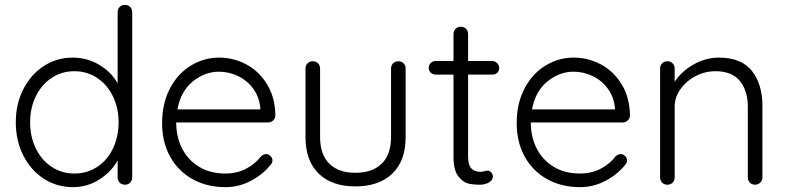

<svg xmlns="http://www.w3.org/2000/svg" viewBox="-20 -760 3235 790"><path d="M524 -710V-30Q524 -17 515.5 -8.5Q507 0 494 0Q481 0 472.5 -8.5Q464 -17 464 -30V-100Q439 -54 389.5 -22Q340 10 280 10Q214 10 160.5 -24.5Q107 -59 76 -120Q45 -181 45 -257Q45 -332 76 -393Q107 -454 160.5 -488.5Q214 -523 279 -523Q338 -523 388 -493.5Q438 -464 464 -417V-710Q464 -723 472.5 -731.5Q481 -740 494 -740Q507 -740 515.5 -731.5Q524 -723 524 -710ZM468 -257Q468 -316 444.5 -364Q421 -412 379.5 -439.5Q338 -467 286 -467Q234 -467 192.5 -439.5Q151 -412 127.5 -364Q104 -316 104 -257Q104 -197 127.5 -149Q151 -101 192.5 -73.5Q234 -46 286 -46Q338 -46 379.5 -73Q421 -100 444.5 -148.5Q468 -197 468 -257Z M1083 -256H705Q705 -196 729.5 -148.5Q754 -101 799.5 -73.5Q845 -46 907 -46Q955 -46 993 -66Q1031 -86 1054 -117Q1065 -126 1075 -126Q1085 -126 1093 -118Q1101 -110 1101 -100Q1101 -89 1091 -79Q1059 -40 1010.5 -15Q962 10 908 10Q831 10 772 -23Q713 -56 680 -115.5Q647 -175 647 -253Q647 -335 679.5 -396.5Q712 -458 766 -490.5Q820 -523 881 -523Q941 -523 993.5 -495Q1046 -467 1079 -413Q1112 -359 1113 -285Q1113 -273 1104 -264.5Q1095 -256 1083 -256ZM710 -310H1051V-318Q1046 -363 1021 -396.5Q996 -430 958.5 -447.5Q921 -465 881 -465Q823 -465 773.5 -425Q724 -385 710 -310Z M1649 -478V-196Q1649 -98 1594 -45.5Q1539 7 1442 7Q1346 7 1291.5 -45.5Q1237 -98 1237 -196V-478Q1237 -491 1245.5 -499.5Q1254 -508 1267 -508Q1280 -508 1288.5 -499.5Q1297 -491 1297 -478V-196Q1297 -124 1335 -86.5Q1373 -49 1442 -49Q1512 -49 1550.5 -86.5Q1589 -124 1589 -196V-478Q1589 -491 1597.5 -499.5Q1606 -508 1619 -508Q1632 -508 1640.5 -499.5Q1649 -491 1649 -478Z M1906 -453V-118Q1906 -80 1920 -66.5Q1934 -53 1957 -53Q1963 -53 1972 -55.5Q1981 -58 1986 -58Q1995 -58 2001.5 -50.5Q2008 -43 2008 -33Q2008 -19 1992 -9.5Q1976 0 1954 0Q1927 0 1906 -5Q1885 -10 1865.5 -35Q1846 -60 1846 -115V-453H1773Q1761 -453 1752.5 -461Q1744 -469 1744 -481Q1744 -493 1752.5 -501Q1761 -509 1773 -509H1846V-620Q1846 -633 1854.5 -641.5Q1863 -650 1876 -650Q1889 -650 1897.5 -641.5Q1906 -633 1906 -620V-509H2006Q2017 -509 2025.5 -500Q2034 -491 2034 -480Q2034 -468 2026 -460.5Q2018 -453 2006 -453Z M2542 -256H2164Q2164 -196 2188.5 -148.5Q2213 -101 2258.5 -73.5Q2304 -46 2366 -46Q2414 -46 2452 -66Q2490 -86 2513 -117Q2524 -126 2534 -126Q2544 -126 2552 -118Q2560 -110 2560 -100Q2560 -89 2550 -79Q2518 -40 2469.5 -15Q2421 10 2367 10Q2290 10 2231 -23Q2172 -56 2139 -115.5Q2106 -175 2106 -253Q2106 -335 2138.5 -396.5Q2171 -458 2225 -490.5Q2279 -523 2340 -523Q2400 -523 2452.5 -495Q2505 -467 2538 -413Q2571 -359 2572 -285Q2572 -273 2563 -264.5Q2554 -256 2542 -256ZM2169 -310H2510V-318Q2505 -363 2480 -396.5Q2455 -430 2417.5 -447.5Q2380 -465 2340 -465Q2282 -465 2232.5 -425Q2183 -385 2169 -310Z M3117 -324V-30Q3117 -17 3108 -8.5Q3099 0 3087 0Q3074 0 3065.5 -8.5Q3057 -17 3057 -30V-321Q3057 -386 3024.5 -426.5Q2992 -467 2924 -467Q2881 -467 2842.5 -447Q2804 -427 2780 -393.5Q2756 -360 2756 -321V-30Q2756 -17 2747.5 -8.5Q2739 0 2726 0Q2713 0 2704.5 -8.5Q2696 -17 2696 -30V-478Q2696 -491 2704.5 -499.5Q2713 -508 2726 -508Q2739 -508 2747.5 -499.5Q2756 -491 2756 -478V-423Q2783 -466 2833.5 -494.5Q2884 -523 2937 -523Q3030 -523 3073.5 -468.5Q3117 -414 3117 -324Z"/></svg>

Font: Quicksand
Style: Regular
Weight: 400
Designer: Andrew Paglinawan
Foundry: Andrew Paglinawan
Version: Version 3.000